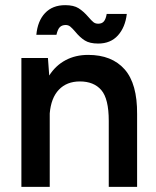

<svg xmlns="http://www.w3.org/2000/svg" viewBox="-20 -725 604 745"><path d="M63 -500H166L171 -432Q196 -471 234.5 -491.5Q273 -512 322 -512Q414 -512 463.5 -456Q513 -400 512 -282V0H402V-256Q402 -342 373 -375.5Q344 -409 290 -409Q239 -409 208.5 -377Q178 -345 173 -285V0H63ZM272 -602Q260 -616 252.5 -622Q245 -628 235 -628Q221 -628 212.5 -620Q204 -612 199 -590H121Q126 -644 155 -674.5Q184 -705 233 -705Q266 -705 285 -693Q304 -681 323 -659Q335 -645 342.5 -639Q350 -633 361 -633Q376 -633 383.5 -642.5Q391 -652 394 -671H472Q466 -619 437.5 -587.5Q409 -556 361 -556Q328 -556 309 -568Q290 -580 272 -602Z"/></svg>

Font: Oak Sans SemiBold
Style: Regular
Weight: 600
Designer: Erik Kennedy, Walven
Foundry: Erik Kennedy, Walven
Version: Version 1.000